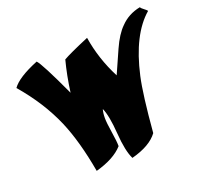

<svg xmlns="http://www.w3.org/2000/svg" viewBox="-149 -850 1020 986"><g transform="rotate(-20 360.5 -357.0)"><path d="M746 -682Q641 -592 594 -382Q573 -288 556 -83Q515 -27 412 0Q389 -46 382 -145Q375 -244 355 -288Q349 -268 349 -241Q349 -214 357.5 -161Q366 -108 366 -81Q319 -28 217 0Q187 -170 138 -285Q81 -418 -25 -541Q8 -588 119 -633Q141 -611 228 -423Q240 -513 261 -593Q295 -613 404 -659Q423 -538 481 -426L537 -552Q568 -621 604 -656Q647 -701 712 -714Q716 -707 729 -697.5Q742 -688 746 -682Z"/></g></svg>

Font: To Be Continued
Style: Regular
Weight: 400
Version: Macromedia Fontographer 4.1.4 9/2/97